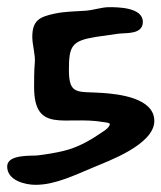

<svg xmlns="http://www.w3.org/2000/svg" viewBox="-33 -620 450 535"><path d="M273 -275C273 -262 248 -250 240 -244C212 -225 179 -208 146 -200C122 -194 97 -190 72 -187C55 -185 -13 -191 -13 -156C-13 -117 37 -105 66 -105C122 -105 177 -133 228 -154C268 -171 397 -217 397 -283C397 -348 295 -358 253 -361C184 -366 159 -353 159 -425C159 -492 167 -506 233 -517L296 -526C318 -529 365 -523 365 -559C365 -600 294 -600 271 -600C249 -600 226 -591 203 -590C175 -588 147 -588 119 -582C77 -573 57 -563 57 -517C57 -494 66 -468 64 -445C62 -423 62 -400 62 -378C62 -246 149 -298 254 -280C259 -279 269 -279 273 -275Z"/></svg>

Font: ChillLongCangKaiShu Bold
Style: Regular
Weight: 700
Version: Version 3.500;Glyphs 3.1.1 (3135)